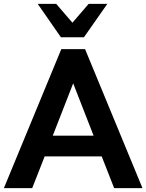

<svg xmlns="http://www.w3.org/2000/svg" viewBox="-24 -973 757 993"><path d="M-3.9 0 293 -718.8H416L712.9 0H566.4L502 -164.1H207L142.6 0ZM170.9 -953.1H266.6L350.6 -855.5L434.6 -953.1H531.2L410.2 -780.3H291ZM249 -271.5H460L354.5 -542Z"/></svg>

Font: Min Sans Bold
Style: Regular
Weight: 700
Designer: Jinseong-Kim, NotoSansCJK, Nunito
Foundry: Jinseong-Kim
Version: Version 1.400;Glyphs 3.1.2 (3151)